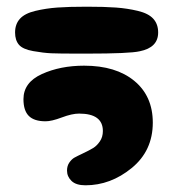

<svg xmlns="http://www.w3.org/2000/svg" viewBox="-20 -558 517 573"><path d="M235 -5Q310 -5 373 -56.5Q436 -108 436 -192Q436 -271 381 -316.5Q326 -362 231 -362Q160 -362 105 -337Q50 -312 50 -262Q50 -228 66 -212Q82 -196 116 -196Q134 -196 164.5 -207.5Q195 -219 216 -219Q287 -219 287 -167Q287 -149 278 -136Q269 -123 258.5 -116.5Q248 -110 227 -100Q210 -92 202 -87.5Q194 -83 187 -73Q180 -63 180 -49Q180 -31 193.5 -18Q207 -5 235 -5ZM239 -398Q367 -398 397 -405Q452 -416 452 -461Q452 -486 437.5 -502Q423 -518 391.5 -525.5Q360 -533 326 -535.5Q292 -538 239 -538Q185 -538 151 -535.5Q117 -533 85.5 -525.5Q54 -518 39.5 -502Q25 -486 25 -461Q25 -438 36.5 -424.5Q48 -411 79 -405.5Q110 -400 133 -399Q156 -398 211 -398Q229 -398 239 -398Z"/></svg>

Font: Cherry Bomb
Style: Regular
Weight: 400
Designer: satsuyako
Foundry: satsuyako
Version: Version 4.0